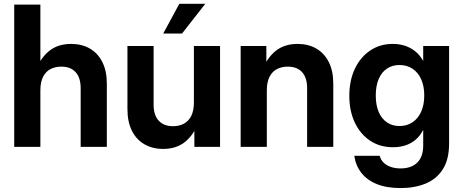

<svg xmlns="http://www.w3.org/2000/svg" viewBox="-20 -751 2370 982"><path d="M186.5 -289.1V0H52.7V-727.5H186.5V-382.8H159.7Q184.6 -451.7 229.7 -489Q274.9 -526.4 343.8 -526.4Q398.4 -526.4 439.5 -502.7Q480.5 -479 503.4 -433.6Q526.4 -388.2 526.4 -322.8V0H392.6V-299.3Q392.6 -354 366.7 -382.1Q340.8 -410.2 293.5 -410.2Q262.2 -410.2 238 -397.5Q213.9 -384.8 200.2 -357.9Q186.5 -331.1 186.5 -289.1Z M814.5 10.7Q760.3 10.7 719 -12.9Q677.7 -36.6 654.8 -82Q631.8 -127.4 631.8 -192.9V-515.6H765.6V-216.3Q765.6 -162.1 791.7 -133.8Q817.9 -105.5 864.7 -105.5Q896 -105.5 920.2 -118.2Q944.3 -130.9 958 -157.7Q971.7 -184.6 971.7 -226.6V-515.6H1105.5V0H974.1V-132.8H998Q973.6 -64.5 928.5 -26.9Q883.3 10.7 814.5 10.7ZM814.9 -579.6 897 -731.4H1029.8L911.1 -579.6Z M1344.7 -289.1V0H1210.9V-515.6H1342.3V-382.8H1317.9Q1342.8 -451.7 1387.9 -489Q1433.1 -526.4 1502 -526.4Q1556.6 -526.4 1597.7 -502.7Q1638.7 -479 1661.6 -433.6Q1684.6 -388.2 1684.6 -322.8V0H1550.8V-299.3Q1550.8 -354 1524.9 -382.1Q1499 -410.2 1451.7 -410.2Q1420.4 -410.2 1396.2 -397.5Q1372.1 -384.8 1358.4 -357.9Q1344.7 -331.1 1344.7 -289.1Z M2028.8 210.9Q1958 210.9 1907.7 190.7Q1857.4 170.4 1828.4 133.3Q1799.3 96.2 1792 45.9H1921.9Q1927.7 66.9 1942.4 81.1Q1957 95.2 1979 102.8Q2001 110.4 2028.8 110.4Q2084 110.4 2114.3 80.3Q2144.5 50.3 2144.5 -6.8V-85.9H2144Q2128.4 -55.7 2105.2 -36.1Q2082 -16.6 2053 -7.3Q2023.9 2 1989.7 2Q1922.9 2 1872.6 -31.7Q1822.3 -65.4 1794.4 -124.8Q1766.6 -184.1 1766.6 -260.7Q1766.6 -338.9 1794.7 -398.7Q1822.8 -458.5 1873 -492.4Q1923.3 -526.4 1989.3 -526.4Q2022.9 -526.4 2051.8 -516.8Q2080.6 -507.3 2104.2 -488.3Q2127.9 -469.2 2144 -439.9H2144.5V-515.6H2276.9V-16.6Q2276.9 64 2245.1 114.3Q2213.4 164.6 2157.2 187.7Q2101.1 210.9 2028.8 210.9ZM2022.9 -106.4Q2061.5 -106.4 2090.1 -125.7Q2118.7 -145 2134.3 -180.2Q2149.9 -215.3 2149.9 -262.7Q2149.9 -310.1 2134.3 -345.2Q2118.7 -380.4 2090.1 -399.4Q2061.5 -418.5 2022.9 -418.5Q1986.8 -418.5 1959.5 -400.4Q1932.1 -382.3 1917 -347.4Q1901.9 -312.5 1901.9 -262.7Q1901.9 -212.9 1917 -178Q1932.1 -143.1 1959.5 -124.8Q1986.8 -106.4 2022.9 -106.4Z"/></svg>

Font: Inter Cardless Display
Style: Bold
Weight: 700
Designer: Rasmus Andersson
Foundry: rsms
Version: Version 4.001;git-9221beed3